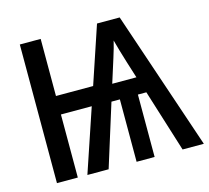

<svg xmlns="http://www.w3.org/2000/svg" viewBox="-103 -835 1039 955"><g transform="rotate(-15 416.5 -357.5)"><path d="M76.2 0V-713.9H183.6V-419.9H375L474.1 -715.3H590.8L832.5 0H723.1L622.6 -321.3H579.1V0H486.3V-321.3H442.9L342.3 0H232.9L342.3 -324.7H183.6V0ZM469.7 -406.2H594.2Q579.1 -454.1 567.6 -490.7Q556.2 -527.3 547.6 -556.9Q539.1 -586.4 532.2 -612.3Q524.4 -578.6 508.5 -528.8Q492.7 -479 469.7 -406.2Z"/></g></svg>

Font: Open Sans
Style: Regular
Weight: 600
Width: 3
Foundry: Ascender Corporation
Version: Version 1.000